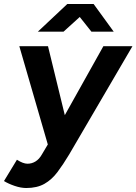

<svg xmlns="http://www.w3.org/2000/svg" viewBox="-51 -732 685 964"><path d="M81 212Q54 212 23 201.5Q-8 191 -31 177L34 70Q65 90 87 90Q109 90 127.5 78.5Q146 67 159 44L241 -94L468 -500H614L296 44Q266 94 237.5 132Q209 170 172 191Q135 212 81 212ZM191 0 46 -500H190L289 -94L317 0ZM139 -573 287 -712H418V-709L268 -573ZM408 -573 300 -709 301 -712H419L520 -573Z"/></svg>

Font: Figtree Light
Style: Bold Italic
Weight: 700
Italic angle: -9.5°
Version: Version 2.000